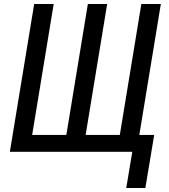

<svg xmlns="http://www.w3.org/2000/svg" viewBox="-20 -755 840 955"><path d="M608 180 638 0H29L150 -735H247L140 -84H310L417 -735H513L406 -84H576L683 -735H780L673 -84H747L703 180Z"/></svg>

Font: Iosevka Aile Medium
Style: Italic
Weight: 500
Italic angle: -9°
Designer: Belleve Invis
Foundry: Belleve Invis
Version: Version 31.1.0; ttfautohint (v1.8.4)